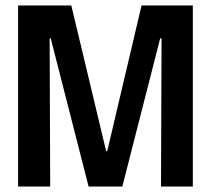

<svg xmlns="http://www.w3.org/2000/svg" viewBox="-20 -680 769 700"><path d="M46 0V-660H240L367 -129H371L496 -660H683V0H567L569 -540H564L426 0H303L165 -540H161L163 0Z"/></svg>

Font: Bricolage Grotesque 72pt SemiCondensed SemiBold
Style: Regular
Weight: 600
Width: 4
Designer: Mathieu Triay
Foundry: Atelier Triay
Version: Version 1.001;gftools[0.9.33.dev8+g029e19f]